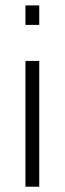

<svg xmlns="http://www.w3.org/2000/svg" viewBox="-20 -706 245 726"><path d="M128.4 -475.6V0H76.2V-475.6ZM128.4 -685.5V-611.8H76.2V-685.5Z"/></svg>

Font: Yantramanav Light
Style: Regular
Weight: 300
Version: Version 1.001;PS 1.0;hotconv 1.0.72;makeotf.lib2.5.5900; ttf